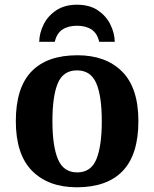

<svg xmlns="http://www.w3.org/2000/svg" viewBox="-20 -783 654 813"><path d="M305 10Q185 10 116 -59.5Q47 -129 47 -270Q47 -411 113 -480Q179 -549 308 -549Q428 -549 497 -480Q566 -411 566 -270Q566 -129 500 -59.5Q434 10 305 10ZM307 -53Q365 -53 388 -108.5Q411 -164 411 -270Q411 -377 387.5 -431Q364 -485 306 -485Q248 -485 225 -431Q202 -377 202 -270Q202 -164 225.5 -108.5Q249 -53 307 -53ZM146 -606Q147 -644 165 -680Q183 -716 218.5 -739.5Q254 -763 306 -763Q359 -763 394 -739.5Q429 -716 447 -680Q465 -644 466 -606H400Q392 -642 367.5 -658Q343 -674 306 -674Q269 -674 244.5 -658Q220 -642 212 -606Z"/></svg>

Font: Noto Serif
Style: Bold
Weight: 700
Designer: Monotype Design Team
Foundry: Monotype Imaging Inc.
Version: Version 2.014